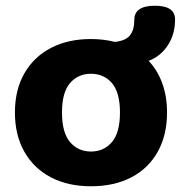

<svg xmlns="http://www.w3.org/2000/svg" viewBox="-20 -638 635 669"><path d="M297 -110Q342 -110 370 -143Q398 -176 398 -246Q398 -316 370 -348.5Q342 -381 297 -381Q252 -381 224 -348.5Q196 -316 196 -246Q196 -176 224 -143Q252 -110 297 -110ZM297 11Q217 11 157.5 -20Q98 -51 65 -109Q32 -167 32 -246Q32 -325 65 -382.5Q98 -440 157.5 -471Q217 -502 297 -502Q341 -502 380 -492Q418 -496 433 -515Q448 -534 448 -569Q448 -618 520 -618Q590 -618 590 -570Q590 -519 565 -480.5Q540 -442 498 -426Q529 -393 545.5 -347.5Q562 -302 562 -246Q562 -167 529.5 -109Q497 -51 437.5 -20Q378 11 297 11Z"/></svg>

Font: Chiron GoRound TC EB
Style: Regular
Weight: 700
Designer: Ryoko NISHIZUKA 西塚涼子 (kana, bopomofo & ideographs); Paul D. Hunt (Latin, Greek & Cyrillic); Sandoll Communications 산돌커뮤니
Foundry: Adobe
Version: Version 1.000;hotconv 1.1.1;makeotfexe 2.6.0